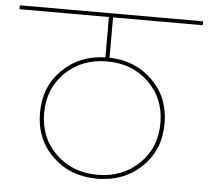

<svg xmlns="http://www.w3.org/2000/svg" viewBox="-85 -793 849 783"><g transform="rotate(5 340.0 -401.5)"><path d="M170 -144.5Q238 -79 340 -79Q442 -79 510 -144.5Q578 -210 578 -311Q578 -412 510.5 -477.5Q443 -543 340 -543Q237 -543 169.5 -477.5Q102 -412 102 -311Q102 -210 170 -144.5ZM85 -311Q85 -417 155 -486.5Q225 -556 331 -559V-724H-35V-740H715V-724H348V-559Q455 -556 525 -486.5Q595 -417 595 -311Q595 -203 522.5 -133Q450 -63 340 -63Q230 -63 157.5 -133Q85 -203 85 -311Z"/></g></svg>

Font: SVN-Poppins Thin
Style: Regular
Weight: 100
Designer: Ninad Kale (Devanagari), Jonny Pinhorn (Latin)
Foundry: Indian Type Foundry
Version: Version 3.002 2017